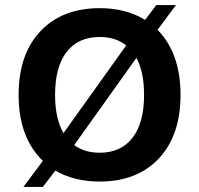

<svg xmlns="http://www.w3.org/2000/svg" viewBox="-20 -702 781 753"><path d="M598 -585Q688 -493 688 -330Q688 -171 603 -80.5Q518 10 371 10Q271 10 197 -33L148 31H72L148 -71Q53 -163 53 -330Q53 -489 138.5 -579.5Q224 -670 371 -670Q474 -670 549 -624L593 -682H670ZM371 -557Q287 -557 241.5 -498.5Q196 -440 196 -330Q196 -237 229 -180L475 -524Q433 -557 371 -557ZM371 -103Q454 -103 499.5 -161.5Q545 -220 545 -330Q545 -420 515 -475L271 -133Q312 -103 371 -103Z"/></svg>

Font: Elaine Sans SemiBold
Style: Regular
Weight: 600
Designer: Wei Huang
Foundry: Wei Huang
Version: Version 2.001;December 24, 2019;FontCreator 12.0.0.2547 64-b